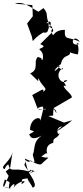

<svg xmlns="http://www.w3.org/2000/svg" viewBox="-33 -977 565 1311"><path d="M330 -188C327 -310 380 -140 333 -239L457 -311C462 -333 401 -369 402 -392C447 -380 366 -432 427 -429C396 -387 327 -461 395 -514C402 -480 338 -538 376 -524C320 -463 335 -505 383 -540C399 -626 478 -571 429 -653C415 -624 453 -614 498 -605C520 -687 460 -698 508 -676C434 -653 466 -758 512 -691C433 -732 405 -694 410 -773C317 -774 338 -698 317 -766C345 -821 275 -796 249 -759C292 -745 300 -757 299 -821C256 -806 330 -861 310 -799C268 -877 306 -875 263 -922C247 -906 199 -885 249 -889C219 -891 135 -979 69 -952L188 -942L191 -866L152 -816L184 -729L191 -696C246 -765 315 -765 298 -799C279 -799 353 -782 323 -760C334 -765 353 -787 242 -676C264 -664 281 -662 237 -643C230 -634 279 -627 253 -551C273 -568 244 -585 206 -558C266 -570 259 -579 225 -588C192 -555 237 -502 173 -476C230 -424 235 -405 223 -447C210 -434 236 -423 227 -446C264 -370 299 -377 261 -349C274 -384 238 -354 187 -328C229 -238 211 -217 274 -233C278 -239 299 -219 219 -236C286 -270 260 -237 242 -145C256 -190 173 -176 172 -91C197 -76 219 -89 163 -58C171 -80 159 1 251 -51C204 -14 206 6 196 67C180 81 211 119 199 137C154 91 189 153 139 115C149 160 108 122 164 194C45 159 41 215 20 132C50 164 21 119 -1 178C-45 162 50 124 55 47L36 170L6 194L26 224L-6 300L52 310C-37 303 -9 294 0 248C55 281 23 255 29 314C52 280 77 262 59 307C84 259 175 244 114 281C124 237 94 252 184 236C116 219 191 288 188 304C232 299 178 223 164 201C204 168 207 185 165 209C247 169 207 210 178 181C158 206 154 182 137 106C249 158 243 150 259 134C325 74 294 115 245 89C256 89 242 97 283 68C306 97 252 18 331 -2C327 -51 367 -16 380 -90C369 -18 333 -110 391 -114C310 -49 399 -104 460 -156L404 -140L296 -185Z"/></svg>

Font: Hussar Lance
Style: ExBdObl
Weight: 700
Foundry: Cannot Into Space Fonts, PlusOne Fonts
Version: Version 2.270